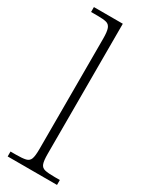

<svg xmlns="http://www.w3.org/2000/svg" viewBox="-199 -803 666 846"><g transform="rotate(30 133.5 -380.0)"><path d="M8 0V-25H35Q68 -25 85 -29Q102 -33 107.5 -48.5Q113 -64 113 -98V-659Q113 -695 107 -711Q101 -727 86 -731Q71 -735 43 -735H8V-760H155V-98Q155 -64 160.5 -48.5Q166 -33 182.5 -29Q199 -25 233 -25H259V0Z"/></g></svg>

Font: Noto Serif Hentaigana ExtraLight
Style: Regular
Weight: 200
Designer: Kazuhiro Yamada
Foundry: nipponia
Version: Version 1.000